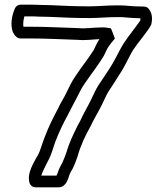

<svg xmlns="http://www.w3.org/2000/svg" viewBox="-20 -764 688 819"><path d="M34 -629C35 -627 36 -624 38 -622C38 -622 41 -613 52 -605C56 -602 62 -600 67 -600H110C178 -600 244 -596 313 -594C346 -591 376 -596 404 -597C403 -596 403 -595 401 -592C392 -578 386 -563 380 -551C357 -514 327 -478 301 -438C285 -415 275 -392 263 -368C255 -350 237 -323 227 -300C207 -262 188 -225 171 -180C158 -148 153 -122 140 -99L139 -98C129 -78 91 -24 107 19C111 28 120 35 130 35H230C261 35 270 -1 273 -8C273 -9 274 -11 274 -12C276 -20 283 -34 290 -45C290 -45 291 -46 291 -47C300 -65 306 -83 312 -100V-101C324 -143 344 -186 365 -223C365 -224 366 -224 366 -225C378 -252 400 -287 416 -320C426 -340 434 -360 443 -374C459 -398 475 -423 490 -447C508 -474 521 -501 536 -530C552 -562 576 -588 600 -621C606 -630 616 -641 624 -657C625 -658 626 -661 626 -663C631 -686 629 -710 613 -728C609 -733 601 -736 594 -736C581 -736 570 -737 556 -737L528 -739C517 -740 507 -741 496 -741H474C434 -741 397 -737 361 -737C306 -737 250 -739 195 -742L150 -743C136 -744 123 -744 111 -744H67C58 -744 48 -738 44 -729C28 -692 25 -658 34 -629ZM80 -650C78 -661 79 -676 84 -694H111C123 -694 134 -694 147 -693H148L193 -692C248 -689 305 -687 361 -687C401 -687 438 -691 474 -691H496C503 -691 511 -690 524 -689L553 -687H555C562 -687 571 -686 579 -686C579 -683 579 -680 578 -676C573 -668 567 -661 560 -651C537 -620 512 -590 492 -552C477 -523 464 -498 448 -473C433 -449 417 -426 401 -402C388 -382 380 -362 370 -342C357 -314 335 -278 321 -246C317 -238 312 -231 309 -224C293 -191 275 -155 264 -116C258 -99 253 -85 246 -70C238 -56 230 -41 226 -26C224 -21 222 -17 221 -15H156C162 -34 176 -60 184 -76C202 -108 206 -134 217 -162C233 -204 250 -238 271 -277C271 -278 272 -279 272 -279C279 -294 297 -326 307 -346C319 -370 329 -391 343 -410C368 -447 397 -483 423 -526C423 -527 424 -528 424 -528C432 -544 436 -555 443 -565C450 -576 458 -585 468 -597C469 -598 469 -599 470 -600C470 -600 454 -643 453 -643C445 -644 433 -647 423 -647H413C377 -647 346 -641 316 -644H315C248 -646 180 -650 110 -650Z"/></svg>

Font: Hussar Pisanka
Style: Out
Weight: 400
Designer: Robert Jablonski
Foundry: Cannot Into Space Fonts
Version: Version 1.070